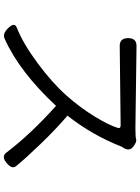

<svg xmlns="http://www.w3.org/2000/svg" viewBox="120 -866 759 1040"><g transform="rotate(90 500.0 -346.5)"><path d="M674 -700Q723 -700 736 -704Q749 -708 774.5 -688.5Q800 -669 784 -640L775 -625Q712 -465 607 -332Q681 -269 763 -183.5Q845 -98 880 -54Q899 -33 864 -3Q829 27 808 0Q706 -134 554 -270Q368 -71 191 8Q164 22 132 -11.5Q100 -45 129 -57Q214 -90 321.5 -169.5Q429 -249 496.5 -325Q564 -401 612 -480Q660 -559 673 -604Q678 -620 659 -620L229 -615Q187 -615 187 -660.5Q187 -706 229 -706Z"/></g></svg>

Font: Raw Maruko Gothic CJK TC
Style: Regular
Weight: 400
Version: Version 1.001